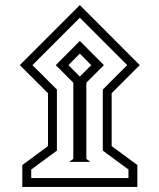

<svg xmlns="http://www.w3.org/2000/svg" viewBox="-20 -659 621 748"><path d="M57.1 -405.3 291 -639.2 524.4 -405.3 415 -295.9V-89.8L515.1 -16.1V69.3H66.9V-16.1L167 -89.8V-295.9ZM106.4 -405.3 201.7 -310.1V-72.3L101.6 1.5V34.7H480.5V1.5L380.4 -72.3V-310.1L475.6 -405.3L291 -589.8ZM249.5 -28.3 265.6 -40V-336.9L197.3 -405.3L291 -499.5L384.8 -405.3L316.4 -336.9V-40L332 -28.3ZM246.6 -405.3 291 -360.8 335.4 -405.3 291 -450.2Z"/></svg>

Font: Vazirmatn RD UI Light
Style: Regular
Weight: 300
Designer: Saber Rastikerdar
Foundry: Saber Rastikerdar
Version: Version 33.003